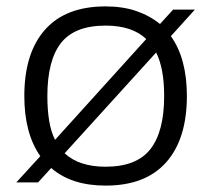

<svg xmlns="http://www.w3.org/2000/svg" viewBox="-20 -570 660 600"><path d="M106 -82Q56 -153 56 -270Q56 -404 120.5 -477Q185 -550 310 -550Q364 -550 406 -535.5Q448 -521 480 -495L521 -540H589L514 -457Q564 -387 564 -270Q564 -136 499.5 -63Q435 10 310 10Q203 10 140 -45L99 0H31ZM310 -49Q407 -49 450 -104Q493 -159 493 -270Q493 -356 468 -406L182 -91Q227 -49 310 -49ZM128 -270Q128 -228 133.5 -193.5Q139 -159 152 -133L437 -448Q393 -490 310 -490Q213 -490 170.5 -435.5Q128 -381 128 -270Z"/></svg>

Font: Encode Sans Wide
Style: Light
Weight: 300
Designer: Pablo Impallari, Andres Torresi
Foundry: Pablo Impallari, Andres Torresi
Version: Version 1.000; ttfautohint (v1.00) -l 8 -r 50 -G 200 -x 14 -